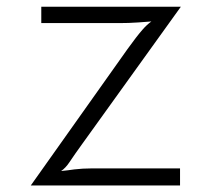

<svg xmlns="http://www.w3.org/2000/svg" viewBox="-20 -566 640 586"><path d="M74 0 369 -416Q397 -455 415 -475.5Q427.5 -490 442 -500.5Q421.5 -499 401.5 -497.5Q373 -495.5 344 -495.5H106V-545.5H532L229 -124Q208 -95 192 -71Q180.5 -53.5 166.5 -44Q187 -46 207 -49Q232.5 -52 258.5 -52H529.5V0Z"/></svg>

Font: Spline Sans Mono Light
Style: Regular
Weight: 300
Monospace: yes
Version: Version 1.004